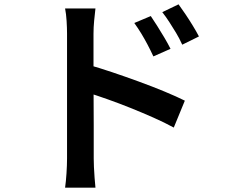

<svg xmlns="http://www.w3.org/2000/svg" viewBox="-20 -811 1040 885"><path d="M675 -737Q688 -718 705 -691Q722 -664 738 -637Q754 -610 766 -586L687 -551Q673 -581 659.5 -606.5Q646 -632 631.5 -656Q617 -680 599 -705ZM803 -791Q817 -772 834.5 -746Q852 -720 868.5 -693Q885 -666 897 -643L820 -605Q806 -636 791 -660.5Q776 -685 761 -708.5Q746 -732 728 -755ZM289 -80Q289 -97 289 -140.5Q289 -184 289 -241.5Q289 -299 289 -362.5Q289 -426 289 -485Q289 -544 289 -589.5Q289 -635 289 -656Q289 -682 287 -714.5Q285 -747 280 -772H420Q417 -747 414 -716Q411 -685 411 -656Q411 -626 411 -576Q411 -526 411 -467Q411 -408 411.5 -347Q412 -286 412 -231.5Q412 -177 412 -136.5Q412 -96 412 -80Q412 -65 413 -41Q414 -17 416 8.5Q418 34 420 54H280Q284 26 286.5 -12Q289 -50 289 -80ZM385 -513Q435 -499 496 -478.5Q557 -458 620 -435Q683 -412 738.5 -389Q794 -366 832 -347L781 -223Q739 -246 687 -269Q635 -292 581.5 -313.5Q528 -335 477 -353Q426 -371 385 -384Z"/></svg>

Font: Noto Sans SC SemiBold
Style: Regular
Weight: 600
Designer: Ryoko NISHIZUKA 西塚涼子 (kana, bopomofo & ideographs); Paul D. Hunt (Latin, Greek & Cyrillic); Sandoll Communications 산돌커뮤니
Foundry: Adobe
Version: Version 2.004-H2;hotconv 1.0.118;makeotfexe 2.5.65603